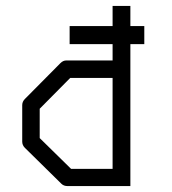

<svg xmlns="http://www.w3.org/2000/svg" viewBox="-20 -679 580 648"><path d="M360 -109V-416H217L114 -312V-213L220 -109ZM420 -51H208Q195 -51 187 -59L64 -180Q55 -189 55 -201V-324Q55 -336 64 -345L184 -466Q193 -475 204 -475H360V-530H215V-591H360V-659H420V-591H467V-530H420Z"/></svg>

Font: ibm3270
Style: Regular
Weight: 400
Monospace: yes
Version: Version 2.0.3